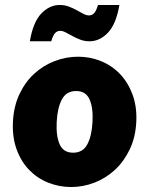

<svg xmlns="http://www.w3.org/2000/svg" viewBox="-20 -740 600 772"><path d="M32 -250Q35 -312 58 -361Q81 -410 117.5 -443.5Q154 -477 200 -494.5Q246 -512 294 -512Q342 -512 385.5 -494.5Q429 -477 461.5 -443.5Q494 -410 512.5 -361Q531 -312 528 -250Q525 -188 501.5 -139Q478 -90 441.5 -56.5Q405 -23 359.5 -5.5Q314 12 266 12Q218 12 174 -5.5Q130 -23 97.5 -56.5Q65 -90 47 -139Q29 -188 32 -250ZM208 -250Q205 -193 220 -159.5Q235 -126 274 -126Q313 -126 331 -159.5Q349 -193 352 -250Q355 -307 340 -340.5Q325 -374 286 -374Q247 -374 229 -340.5Q211 -307 208 -250ZM100 -574Q113 -651 146 -685.5Q179 -720 220 -720Q240 -720 257 -713.5Q274 -707 288.5 -699Q303 -691 315 -684.5Q327 -678 338 -678Q350 -678 358.5 -687Q367 -696 374 -720H460Q447 -643 414 -608.5Q381 -574 340 -574Q320 -574 303 -580.5Q286 -587 271.5 -595Q257 -603 244.5 -609.5Q232 -616 222 -616Q210 -616 201.5 -607Q193 -598 186 -574H100Z"/></svg>

Font: Kilde Sans Black
Style: Regular
Weight: 900
Italic angle: -3°
Designer: Paul D. Hunt
Foundry: Adobe Systems Incorporated
Version: Version 1.050;PS Version 1.000;hotconv 1.0.70;makeotf.lib2.5